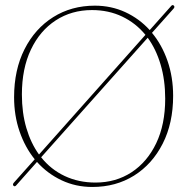

<svg xmlns="http://www.w3.org/2000/svg" viewBox="-20 -732 744 763"><path d="M33.5 6Q29 1 35 -6L118 -99Q79.5 -146.5 57.8 -209.5Q36 -272.5 36 -345.5Q36 -454.5 77.5 -536.5Q119 -618.5 191.5 -664Q264 -709.5 357 -709.5Q422 -709.5 477.8 -683.8Q533.5 -658 575 -612.5L660.5 -708.5Q665.5 -714.5 671 -709.5Q675.5 -704.5 670 -698L584 -601.5Q623.5 -554 645.8 -489.8Q668 -425.5 668 -351Q668 -242.5 626.5 -161Q585 -79.5 512.8 -34.2Q440.5 11 347 11Q281 11 224.8 -15.5Q168.5 -42 127 -88.5L44 5Q38.5 11 33.5 6ZM67 -356.5Q67 -283.5 84.8 -223.2Q102.5 -163 135 -118L558 -593.5Q519.5 -640.5 465.5 -666.2Q411.5 -692 345.5 -692Q264.5 -692 201.5 -651Q138.5 -610 102.8 -534.8Q67 -459.5 67 -356.5ZM636.5 -340Q636.5 -414 618.2 -475.5Q600 -537 567 -582L143.5 -107Q182 -58.5 237.2 -32.5Q292.5 -6.5 359.5 -6.5Q440 -6.5 502.5 -47.2Q565 -88 600.8 -162.8Q636.5 -237.5 636.5 -340Z"/></svg>

Font: Fraunces 144pt S050 Thin
Style: Regular
Weight: 100
Version: Version 1.000; ttfautohint (v1.8.3)